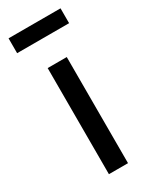

<svg xmlns="http://www.w3.org/2000/svg" viewBox="-156 -612 520 653"><g transform="rotate(-30 104.0 -285.5)"><path d="M66.7 0Q66.7 0 66.7 -416.7Q66.7 -416.7 141.7 -416.7Q141.7 -416.7 141.7 0Q141.7 0 66.7 0ZM2.1 -512.5V-570.8H206.2V-512.5Z"/></g></svg>

Font: co2trust
Style: Regular
Weight: 400
Designer: Kristian Moeller
Foundry: Dicotype
Version: Version 1.000